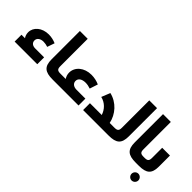

<svg xmlns="http://www.w3.org/2000/svg" viewBox="36 -1675 2796 2796"><g transform="rotate(45 1433.5 -277.5)"><path d="M318 -141C260 -141 228 -173 228 -216C228 -268 276 -297 336 -297C364 -297 396 -291 426 -281L465 -394C421 -414 367 -426 315 -426C177 -426 79 -341 79 -235C79 -200 89 -168 108 -141H36V0H502V-141Z M839 -141C778 -141 760 -157 760 -219V-781H599V-200C599 -50 660 0 817 0H849C864 0 869 -29 869 -70C869 -114 864 -141 849 -141Z M1171 -141C1105 -141 1068 -176 1068 -222C1068 -279 1122 -308 1190 -308C1224 -308 1260 -301 1293 -289L1334 -415C1286 -437 1228 -450 1171 -450C1022 -450 916 -358 916 -242C916 -205 927 -171 947 -141H849C834 -141 829 -114 829 -70C829 -29 834 0 849 0H1352V-141Z M1853 -141C1823 -289 1710 -419 1552 -456L1498 -322C1593 -300 1662 -228 1689 -141H1446V0H1939C1954 0 1959 -29 1959 -71C1959 -114 1954 -141 1939 -141Z M2028 -781V-219C2028 -157 2010 -141 1949 -141H1939C1924 -141 1919 -114 1919 -70C1919 -29 1924 0 1939 0H1970C2128 0 2188 -50 2188 -200V-781Z M2551 -141C2490 -141 2472 -157 2472 -219V-781H2311V-200C2311 -50 2372 0 2529 0H2561C2576 0 2581 -29 2581 -70C2581 -114 2576 -141 2561 -141Z M2649 -219C2649 -157 2631 -141 2570 -141H2560C2545 -141 2540 -114 2540 -70C2540 -29 2545 0 2560 0H2591C2749 0 2809 -50 2809 -200V-426H2649ZM2670 86C2632 86 2601 118 2601 156C2601 194 2632 226 2670 226C2709 226 2740 194 2740 156C2740 118 2709 86 2670 86Z"/></g></svg>

Font: UULA Sans
Style: Bold
Weight: 700
Designer: Mohamed Gaber, Laura Garcia Mut
Foundry: Kief Type Foundry
Version: Version 3.006;hotconv 1.0.109;makeotfexe 2.5.65596